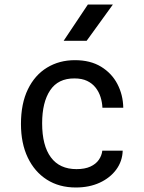

<svg xmlns="http://www.w3.org/2000/svg" viewBox="-20 -823 640 852"><path d="M316.5 9Q242.5 9 188 -25.8Q133.5 -60.5 103.2 -123.8Q73 -187 73 -273Q73 -363.5 103.8 -426.8Q134.5 -490 188.8 -523Q243 -556 312.5 -556Q381 -556 428.5 -527Q476 -498 501 -450Q526 -402 527 -345H434.5Q433.5 -369 426.2 -392.2Q419 -415.5 404.2 -434.2Q389.5 -453 366.5 -464Q343.5 -475 310.5 -475Q238 -475.5 202.5 -422.2Q167 -369 167 -276Q167 -177 205.8 -124.8Q244.5 -72.5 319.5 -72.5Q356.5 -72.5 381 -83.8Q405.5 -95 418.5 -113.8Q431.5 -132.5 434 -154.5H524.5Q523 -107.5 495.8 -70.5Q468.5 -33.5 422.2 -12.2Q376 9 316.5 9ZM262.5 -642 370 -803H481L364.5 -642Z"/></svg>

Font: Spline Sans Mono
Style: Regular
Weight: 400
Monospace: yes
Designer: Eben Sorkin, Mirko Velimirovic
Foundry: Sorkin Type
Version: Version 1.004